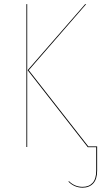

<svg xmlns="http://www.w3.org/2000/svg" viewBox="-20 -700 490 913"><path d="M105.5 -1V-680.2H109.4V-1ZM399.9 -3.9H441.9V111.8Q441.9 152.3 423.1 172.4Q404.3 192.4 373 192.4Q334 192.4 305.7 164.1L307.6 161.1Q335 188.5 373 188.5Q402.8 188.5 420.2 169.7Q437.5 150.9 437.5 111.8V0H397.5L111.3 -366.2L384.8 -680.2H389.6L116.7 -366.2Z"/></svg>

Font: Fira Sans Compressed Four
Style: Regular
Weight: 100
Width: 1
Designer: Carrois Corporate & Edenspiekermann AG
Foundry: Carrois Corporate GbR & Edenspiekermann AG
Version: Version 4.203;PS 004.203;hotconv 1.0.88;makeotf.lib2.5.64775